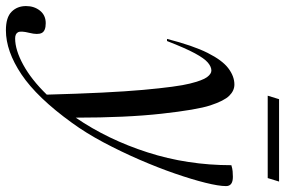

<svg xmlns="http://www.w3.org/2000/svg" viewBox="-257 -536 942 634"><g transform="rotate(90 214.0 -219.0)"><path d="M32.5 -299.5H25.5Q47.5 -385.5 71.8 -433.8Q96 -482 122.5 -502Q149 -522 176 -522Q196.5 -522 213.2 -505Q230 -488 245 -442.5Q259.5 -398.5 272.5 -281.5Q285.5 -164.5 285.5 2Q358 -104 400.2 -235.5Q442.5 -367 442.5 -512Q454 -515.5 462.8 -516.2Q471.5 -517 481 -517Q511.5 -517 511.5 -494.5Q511.5 -470.5 500.5 -426.2Q489.5 -382 470 -325.5Q450.5 -269 424 -208Q397.5 -147 366.8 -89.2Q336 -31.5 302.5 14.5Q219.5 129.5 142.8 181Q66 232.5 -3 232.5Q-45.5 232.5 -64.2 213.8Q-83 195 -83 166Q-83 139 -67.8 120Q-52.5 101 -26.5 101Q-1 101 5.8 114Q12.5 127 5.5 155Q-1.5 183 3.5 192.5Q8.5 202 24 202Q62 202 111 175.2Q160 148.5 209.5 97.5Q204 -107 193.8 -220.5Q183.5 -334 173 -375Q162.5 -417 151.8 -431.5Q141 -446 130 -446Q117.5 -446 103.8 -434.5Q90 -423 73 -391.5Q56 -360 32.5 -299.5ZM213 -632 224.5 -669.5H496.5L485 -632Z"/></g></svg>

Font: Newsreader Display
Style: Italic
Weight: 400
Italic angle: -17°
Designer: Hugues Gentile
Foundry: Production Type
Version: Version 1.001